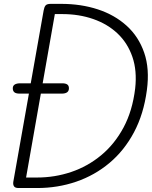

<svg xmlns="http://www.w3.org/2000/svg" viewBox="-20 -948 765 968"><path d="M73.5 0Q57 0 51 -8.2Q45 -16.5 47 -31L200 -895Q203 -912 209.5 -920.2Q216 -928.5 236 -928.5H288.5Q388.5 -928.5 473.2 -900.8Q558 -873 618.5 -818.2Q679 -763.5 707 -682.2Q735 -601 720.5 -493.5Q704.5 -373 655.5 -281Q606.5 -189 532 -126.5Q457.5 -64 364.2 -32Q271 0 167 0ZM79.5 -476Q61 -476 52.8 -482.5Q44.5 -489 44.5 -503Q44.5 -515.5 54.2 -521.8Q64 -528 82 -528H293.5Q311 -528 319.2 -522Q327.5 -516 327.5 -503Q327.5 -489.5 318.5 -482.8Q309.5 -476 291 -476ZM111.5 -53H167Q256.5 -53 339.2 -81Q422 -109 490 -165.2Q558 -221.5 603 -305.5Q648 -389.5 661.5 -502Q671.5 -591.5 647.5 -661.2Q623.5 -731 572.8 -779Q522 -827 450.2 -852Q378.5 -877 293.5 -877H256.5Z"/></svg>

Font: Edu AU VIC WA NT Hand
Style: Regular
Weight: 400
Designer: Tina and Corey Anderson, Eben Sorkin, Mirko Velimirovic
Foundry: Google for Education
Version: Version 1.001